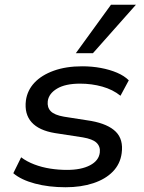

<svg xmlns="http://www.w3.org/2000/svg" viewBox="-20 -779 605 808"><path d="M256 9Q185 9 127 -6.5Q69 -22 36 -50L69 -117Q93 -99 124.5 -87Q156 -75 191 -69.5Q226 -64 262 -64Q322 -64 359 -83.5Q396 -103 400 -137Q403 -162 386.5 -178Q370 -194 328 -201L211 -219Q144 -230 113 -264.5Q82 -299 89 -356Q95 -399 125 -431Q155 -463 206.5 -481.5Q258 -500 326 -500Q367 -500 404.5 -493Q442 -486 472.5 -473Q503 -460 522 -441L487 -376Q455 -402 410.5 -414.5Q366 -427 317 -427Q255 -427 220 -406Q185 -385 181 -353Q178 -327 193.5 -311Q209 -295 249 -288L364 -270Q435 -257 467.5 -224.5Q500 -192 492 -134Q486 -89 455 -57Q424 -25 372.5 -8Q321 9 256 9ZM299 -555 447 -759H552L371 -555Z"/></svg>

Font: Nunito Sans 10pt SemiExpanded Medium
Style: Italic
Weight: 500
Width: 6
Italic angle: -9°
Designer: Vernon Adams
Foundry: Vernon Adams
Version: Version 3.101;gftools[0.9.27]